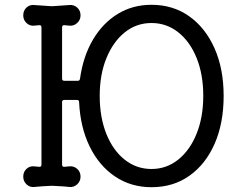

<svg xmlns="http://www.w3.org/2000/svg" viewBox="-20 -757 1040 801"><path d="M612 -737Q702 -737 769.5 -689Q837 -641 875 -555.5Q913 -470 913 -357Q913 -243 875.5 -157.5Q838 -72 770.5 -24Q703 24 612 24Q526 24 459.5 -21Q393 -66 354 -146Q315 -226 310 -331Q310 -340 301 -340H248Q239 -340 239 -331V-70Q239 -61 248 -61Q253 -62 259 -62Q265 -62 269 -63Q288 -65 302 -52.5Q316 -40 316 -20Q316 -1 302 12Q288 25 269 23Q253 21 233.5 20Q214 19 196 18Q178 19 159 20Q140 21 123 23Q104 25 90.5 12Q77 -1 77 -20Q77 -40 90.5 -52.5Q104 -65 123 -63Q128 -62 133.5 -62Q139 -62 144 -61Q153 -61 153 -70V-643Q153 -652 144 -652Q139 -651 133.5 -651Q128 -651 123 -650Q104 -648 90.5 -661Q77 -674 77 -693Q77 -713 90.5 -725.5Q104 -738 123 -736Q140 -735 159 -733.5Q178 -732 196 -731Q214 -732 233.5 -733.5Q253 -735 269 -736Q288 -738 302 -725.5Q316 -713 316 -693Q316 -674 302 -661Q288 -648 269 -650Q265 -651 259 -651Q253 -651 248 -652Q239 -652 239 -643V-429Q239 -420 248 -420H305Q313 -420 314 -430Q327 -522 367.5 -591Q408 -660 470.5 -698.5Q533 -737 612 -737ZM612 -52Q675 -52 724 -91.5Q773 -131 800.5 -200Q828 -269 828 -357Q828 -446 800.5 -514.5Q773 -583 724 -622Q675 -661 612 -661Q549 -661 500.5 -622Q452 -583 424 -514.5Q396 -446 396 -357Q396 -268 423.5 -199Q451 -130 500 -91Q549 -52 612 -52Z"/></svg>

Font: Kiwi Maru Medium
Style: Regular
Weight: 500
Designer: Hiroki-Chan
Version: Version 1.100